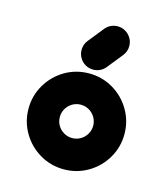

<svg xmlns="http://www.w3.org/2000/svg" viewBox="-85 -587 577 659"><g transform="rotate(15 203.5 -258.0)"><path d="M260.4 -166.7Q260.4 -182.6 252.4 -196.3Q244.4 -210 230.7 -218Q217 -225.9 201.1 -225.9Q185.2 -225.9 171.5 -218Q157.8 -210 149.8 -196.3Q141.9 -182.6 141.9 -166.7Q141.9 -150.7 149.8 -137Q157.8 -123.3 171.5 -115.4Q185.2 -107.4 201.1 -107.4Q217 -107.4 230.7 -115.4Q244.4 -123.3 252.4 -137Q260.4 -150.7 260.4 -166.7ZM30.7 -166.7Q30.7 -213 53.7 -252Q76.7 -291.1 115.7 -314.1Q154.8 -337 201.1 -337Q247.4 -337 286.5 -314.1Q325.6 -291.1 348.5 -252Q371.5 -213 371.5 -166.7Q371.5 -120.4 348.5 -81.3Q325.6 -42.2 286.5 -19.3Q247.4 3.7 201.1 3.7Q154.8 3.7 115.7 -19.3Q76.7 -42.2 53.7 -81.3Q30.7 -120.4 30.7 -166.7ZM253.7 -518.5Q268.5 -518.5 281.3 -511.1Q294.1 -503.7 301.7 -490.9Q309.3 -478.1 309.3 -463Q309.3 -443.3 296.7 -427.8L253.3 -373.7Q245.6 -364.1 234.3 -358.5Q223 -353 210 -353Q194.8 -353 182 -360.4Q169.3 -367.8 161.9 -380.6Q154.4 -393.3 154.4 -408.5Q154.4 -428.1 166.7 -443.3L210.4 -497.8Q218.1 -507.4 229.4 -513Q240.7 -518.5 253.7 -518.5Z"/></g></svg>

Font: 26F Galaxy Sans Black
Style: Regular
Weight: 900
Designer: C₂₉H₂₅N₃O₅
Version: Version 1.100